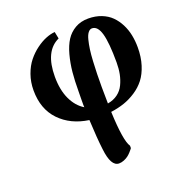

<svg xmlns="http://www.w3.org/2000/svg" viewBox="-124 -545 834 891"><g transform="rotate(-20 292.5 -99.5)"><path d="M241.2 -434.1 248 -399.9Q170.9 -364.3 170.9 -238.8Q170.9 -172.9 192.4 -127.2Q213.9 -81.5 251 -59.1Q250 -60.1 250.5 -98.1L251 -136.2Q251 -189 255.1 -231.4Q259.3 -273.9 270 -314Q280.8 -354 298.1 -380.9Q315.4 -407.7 343.3 -423.8Q371.1 -439.9 408.2 -439.9Q443.8 -439.9 472.9 -428.5Q502 -417 521.2 -397.7Q540.5 -378.4 554 -352.1Q567.4 -325.7 573.2 -296.6Q579.1 -267.6 579.1 -235.8Q579.1 -188 566.9 -149.4Q554.7 -110.8 534.7 -85Q514.6 -59.1 485.8 -40.3Q457 -21.5 426.8 -11.2Q396.5 -1 360.8 3.9Q366.7 148.9 389.2 181.2V192.9Q387.7 194.8 385.5 198Q383.3 201.2 375.5 209.7Q367.7 218.3 359.4 224.6Q351.1 231 338.6 236.1Q326.2 241.2 314 241.2Q273.9 241.2 264.2 152.8Q257.3 97.7 252.9 4.9Q164.1 -7.8 110.1 -64.2Q56.2 -120.6 56.2 -212.9Q56.2 -253.9 69.1 -290Q82 -326.2 102.3 -351.3Q122.6 -376.5 147.7 -395Q172.9 -413.6 196.8 -423.1Q220.7 -432.6 241.2 -434.1ZM358.9 -120.1Q358.9 -64.9 359.9 -38.1Q388.7 -43 409.4 -58.3Q430.2 -73.7 441.4 -97.2Q452.6 -120.6 457.8 -146.7Q462.9 -172.9 462.9 -203.1Q462.9 -301.3 450 -346.2Q437 -391.1 409.2 -391.1Q398.4 -391.1 389.9 -380.1Q381.3 -369.1 376 -348.1Q370.6 -327.1 367.2 -302.7Q363.8 -278.3 362.1 -245.4Q360.4 -212.4 359.6 -183.8Q358.9 -155.3 358.9 -120.1Z"/></g></svg>

Font: Linear Smooth
Style: Bold
Weight: 700
Designer: Philipp H. Poll, Flanker
Foundry: Philipp H. Poll, reworked by Flanker
Version: Version 1.061 | FøM Fix